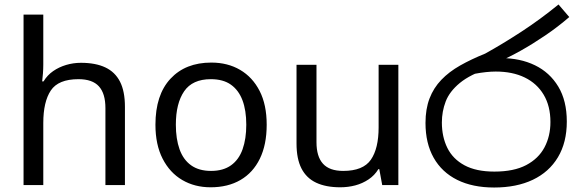

<svg xmlns="http://www.w3.org/2000/svg" viewBox="-20 -825 2583 856"><path d="M173 -537Q173 -518 171.5 -498Q170 -478 168 -462H174Q191 -490 217 -508Q243 -526 275 -535.5Q307 -545 341 -545Q406 -545 449.5 -524.5Q493 -504 515 -461Q537 -418 537 -349V0H450V-343Q450 -408 421 -440Q392 -472 330 -472Q240 -472 206.5 -421.5Q173 -371 173 -277V0H85V-760H173Z M1169 -269Q1169 -180 1138.5 -117.5Q1108 -55 1052 -22.5Q996 10 919 10Q848 10 792.5 -22.5Q737 -55 705 -117.5Q673 -180 673 -269Q673 -402 740 -474Q807 -546 922 -546Q995 -546 1050.5 -513.5Q1106 -481 1137.5 -419.5Q1169 -358 1169 -269ZM764 -269Q764 -206 780.5 -159.5Q797 -113 832 -88Q867 -63 921 -63Q975 -63 1010 -88Q1045 -113 1061.5 -159.5Q1078 -206 1078 -269Q1078 -333 1061 -378Q1044 -423 1009.5 -447.5Q975 -472 920 -472Q838 -472 801 -418Q764 -364 764 -269Z M1756 -536V0H1684L1671 -71H1667Q1650 -43 1623 -25Q1596 -7 1564 1.5Q1532 10 1497 10Q1433 10 1389.5 -10.5Q1346 -31 1324 -74Q1302 -117 1302 -185V-536H1391V-191Q1391 -127 1420 -95Q1449 -63 1510 -63Q1599 -63 1633.5 -113Q1668 -163 1668 -257V-536Z M2183 11Q2087 11 2018.5 -23Q1950 -57 1913.5 -121.5Q1877 -186 1877 -277Q1877 -339 1895 -386Q1913 -433 1947.5 -469Q1982 -505 2031.5 -533Q2081 -561 2143 -586Q2219 -628 2303.5 -683Q2388 -738 2470 -805L2518 -749Q2467 -705 2411 -667Q2355 -629 2301.5 -599Q2248 -569 2203 -550L2161 -521Q2076 -493 2030 -455Q1984 -417 1967 -372.5Q1950 -328 1950 -279Q1950 -215 1974.5 -165.5Q1999 -116 2051 -88Q2103 -60 2184 -60Q2271 -60 2326 -89Q2381 -118 2407.5 -168Q2434 -218 2434 -281Q2434 -352 2404 -402.5Q2374 -453 2319.5 -479.5Q2265 -506 2190 -506Q2170 -506 2146.5 -503.5Q2123 -501 2099.5 -496.5Q2076 -492 2055 -485L2130 -555Q2147 -562 2167 -564Q2187 -566 2214 -566Q2299 -566 2365 -534Q2431 -502 2469 -439Q2507 -376 2507 -283Q2507 -190 2467.5 -124Q2428 -58 2355.5 -23.5Q2283 11 2183 11Z"/></svg>

Font: sinhala25
Style: Book
Weight: 400
Designer: Jelle Bosma - Monotype Design Team
Foundry: Monotype Imaging Inc.
Version: Version 2.003